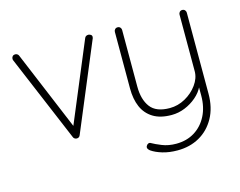

<svg xmlns="http://www.w3.org/2000/svg" viewBox="-99 -669 1278 1021"><g transform="rotate(-15 540.0 -158.5)"><path d="M59 -517Q64 -517 69.5 -513.5Q75 -510 77 -504L262 -61L252 -54L440 -504Q445 -517 461 -517Q466 -517 473 -513Q480 -509 480 -501Q480 -496 479 -493.5Q478 -491 477 -489L278 -13Q273 0 259 0Q253 0 247.5 -3.5Q242 -7 240 -13L40 -488Q39 -490 38.5 -492.5Q38 -495 38 -497Q38 -505 43 -511Q48 -517 59 -517Z M977 -515Q986 -515 991.5 -509Q997 -503 997 -495V-49Q997 28 966 84Q935 140 882 170Q829 200 761 200Q715 200 678.5 189Q642 178 619 162Q612 157 608 150Q604 143 608 135Q612 127 619.5 124Q627 121 634 126Q651 136 685.5 150Q720 164 763 164Q821 164 864.5 137Q908 110 932.5 62Q957 14 957 -49V-123L959 -98Q945 -68 916.5 -43.5Q888 -19 852.5 -4.5Q817 10 779 10Q717 10 677.5 -14.5Q638 -39 619.5 -82Q601 -125 601 -183V-495Q601 -503 606.5 -509Q612 -515 621 -515Q630 -515 635.5 -509Q641 -503 641 -495V-183Q641 -112 672.5 -70Q704 -28 779 -28Q824 -28 864.5 -50.5Q905 -73 931 -109Q957 -145 957 -183V-495Q957 -503 962.5 -509Q968 -515 977 -515Z"/></g></svg>

Font: Quicksand Variable Light
Style: Regular
Weight: 300
Designer: Andrew Paglinawan
Foundry: Andrew Paglinawan
Version: Version 3.004